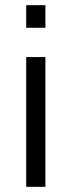

<svg xmlns="http://www.w3.org/2000/svg" viewBox="-20 -720 276 740"><path d="M81 0V-500H155V0ZM81 -613V-700H155V-613Z"/></svg>

Font: TitilliumText22L Rg
Style: Regular
Weight: 400
Designer: Campivisivi
Foundry: Campivisivi
Version: 1.000